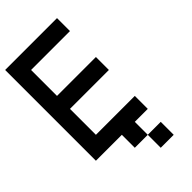

<svg xmlns="http://www.w3.org/2000/svg" viewBox="-273 -873 1047 1047"><g transform="rotate(-45 250.0 -350.0)"><path d="M0 -100V-800H400V-700H100V-500H400V-400H100V-200H400V-100H300V0H200V-100ZM300 0H400V100H300Z"/></g></svg>

Font: GalmuriMono9 Regular
Style: Regular
Weight: 400
Designer: Lee Minseo (quiple)
Version: Version 2.399;hotconv 1.1.1;makeotfexe 2.6.0 DEVELOPMENT